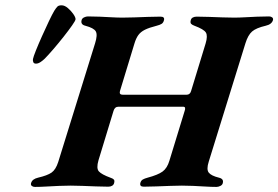

<svg xmlns="http://www.w3.org/2000/svg" viewBox="-20 -718 1074 741"><path d="M114.6 3.4Q107.5 3.4 102.8 -0.4Q98.1 -4.1 99.8 -10.9Q102.2 -19.6 109.1 -24.7Q116 -29.8 127.2 -32.4Q162.5 -40.6 178.8 -51.8Q195.1 -63.1 204.6 -92.5L347 -551Q357.2 -583.5 349.7 -596.8Q342.2 -610.1 309.2 -618.7Q299.9 -620.9 296.3 -626.3Q292.6 -631.7 295 -640.4Q296.7 -647.2 304.5 -650.9Q312.2 -654.6 319.3 -654.6Q341.8 -654.6 365.3 -653.6Q388.7 -652.6 411 -651.3Q433.2 -650 452.8 -650Q472.7 -650 498.3 -650.9Q523.9 -651.8 550.8 -652.8Q577.7 -653.8 599.4 -653.8Q616.8 -653.8 612.7 -639.5Q610.3 -630.1 603.6 -625.9Q596.8 -621.7 584.8 -618.7Q555.8 -611.4 539.3 -603.2Q522.7 -594.9 513.8 -582.5Q504.9 -570.2 498.9 -550.2L442.9 -366.3Q439.2 -352.4 453.7 -352.4H700.1Q713.5 -352.4 717.5 -366.8L773.6 -550.4Q782.4 -579.8 774.5 -592.5Q766.6 -605.2 730.3 -618.7Q721.9 -621.7 717.8 -625.9Q713.7 -630.1 716.1 -639.5Q717.8 -647.2 724.3 -650.5Q730.9 -653.8 738.8 -653.8Q760.5 -653.8 786.7 -652.8Q813 -651.8 838.6 -650.9Q864.1 -650 883.5 -650Q902.9 -650 925.5 -651.3Q948 -652.6 972 -653.6Q996 -654.6 1018.5 -654.6Q1025.6 -654.6 1030.4 -650.9Q1035.1 -647.2 1033.5 -640.4Q1028.6 -623.9 1005.5 -618.7Q968.5 -610.1 952.8 -596.4Q937.1 -582.6 927.3 -551.2L785.6 -94.1Q776.1 -64.4 785.5 -52Q794.9 -39.7 825.3 -32.2Q834.6 -30 838.4 -24.8Q842.1 -19.6 839.7 -10.9Q838 -4.1 830.3 -0.4Q822.5 3.4 815.4 3.4Q795.3 3.4 772 1.9Q748.6 0.4 725.2 -0.6Q701.7 -1.6 681.9 -1.6Q662.9 -1.6 636.7 -0.6Q610.4 0.4 583.6 1.4Q556.7 2.5 534.9 2.5Q518.3 2.5 521.6 -11.7Q524.1 -21.2 531.1 -25.2Q538.1 -29.2 549.4 -32.2Q589.6 -42.9 607.5 -56Q625.4 -69.1 633.8 -97.8L692.5 -289.5Q695.3 -297 694.3 -301.6Q693.4 -306.2 685.9 -306.2H437.7Q422.8 -306.2 418.2 -290.3L360 -99.1Q351.1 -68.4 361.5 -56.6Q371.9 -44.8 406.2 -32.2Q415.5 -29.2 419.2 -25.2Q423 -21.2 420.5 -11.7Q418.9 -4.9 412.8 -1.2Q406.6 2.5 397.9 2.5Q376.2 2.5 350 1.4Q323.7 0.4 298.5 -0.6Q273.2 -1.6 253 -1.6Q233 -1.6 208.4 -0.6Q183.7 0.4 159.2 1.9Q134.7 3.4 114.6 3.4ZM118.9 -472.4Q110.9 -472.4 108.6 -478Q106.2 -483.5 107.2 -490Q108.7 -498.5 118.6 -523.3Q128.5 -548 142.2 -578.6Q155.8 -609.2 168.9 -636.5Q181.9 -663.8 189.6 -676.6Q197 -688.3 201.9 -692.9Q206.7 -697.5 217.8 -697.5Q229.4 -697.5 241.8 -687Q254.1 -676.5 262.9 -663.9Q271.6 -651.3 271.6 -644.1Q271.6 -638.8 258.2 -619.8Q244.8 -600.7 225 -575.6Q205.1 -550.5 185.5 -527.7Q165.9 -505 152.6 -491.5Q145.9 -484.9 136.7 -478.7Q127.4 -472.4 118.9 -472.4Z"/></svg>

Font: EB Garamond
Style: Italic
Weight: 400
Italic angle: -17.2°
Designer: Georg Duffner and Octavio Pardo
Foundry: Georg Duffner
Version: Version 1.001